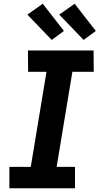

<svg xmlns="http://www.w3.org/2000/svg" viewBox="-20 -1004 540 1024"><path d="M30 0V-114H144L228 -621H130L129 -735H479L480 -621H366L282 -114H380V0ZM426 -791 296 -926 378 -984 491 -839ZM256 -791 126 -926 208 -984 321 -839Z"/></svg>

Font: Iosevka Curly Heavy
Style: Italic
Weight: 900
Italic angle: -9°
Monospace: yes
Designer: Belleve Invis
Foundry: Belleve Invis
Version: Version 22.1.2; ttfautohint (v1.8.4)